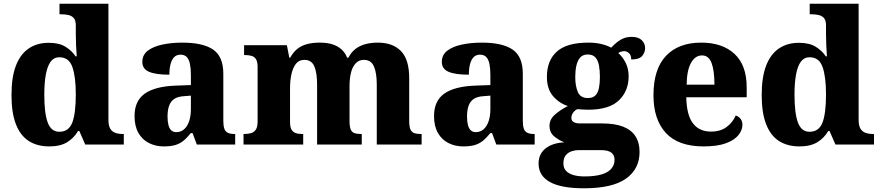

<svg xmlns="http://www.w3.org/2000/svg" viewBox="-20 -780 4751 1036"><path d="M246 10Q181 10 135.5 -19Q90 -48 66 -109.5Q42 -171 42 -267Q42 -364 66 -426Q90 -488 135 -518.5Q180 -549 243 -549Q299 -549 333 -528Q367 -507 388 -476H394Q392 -501 390.5 -534Q389 -567 389 -593V-643Q389 -670 378 -682.5Q367 -695 349 -699Q331 -703 309 -703H301V-760H565V-134Q565 -103 574.5 -86.5Q584 -70 601.5 -63.5Q619 -57 642 -57H648V0H440L408 -73H401Q379 -35 342 -12.5Q305 10 246 10ZM300 -69Q351 -69 370 -118.5Q389 -168 389 -270Q389 -366 370.5 -418.5Q352 -471 300 -471Q271 -471 253.5 -447.5Q236 -424 227.5 -379Q219 -334 219 -268Q219 -169 237.5 -119Q256 -69 300 -69Z M863 10Q820 10 784 -8Q748 -26 727 -62.5Q706 -99 706 -154Q706 -236 761.5 -275Q817 -314 928 -318L1010 -321V-375Q1010 -410 1005 -434.5Q1000 -459 988 -472Q976 -485 954 -485Q933 -485 920 -472Q907 -459 900.5 -435Q894 -411 894 -377Q821 -377 784.5 -392.5Q748 -408 748 -446Q748 -484 777.5 -506.5Q807 -529 856 -539.5Q905 -550 964 -550Q1075 -550 1130 -512.5Q1185 -475 1185 -382V-128Q1185 -101 1190.5 -85.5Q1196 -70 1209.5 -63.5Q1223 -57 1245 -57H1249V0H1042L1019 -62H1010Q988 -35 968.5 -19.5Q949 -4 924.5 3Q900 10 863 10ZM931 -67Q956 -67 973.5 -82.5Q991 -98 1000.5 -126Q1010 -154 1010 -191V-264L973 -261Q939 -259 920 -246Q901 -233 892.5 -209.5Q884 -186 884 -151Q884 -124 889 -105Q894 -86 904.5 -76.5Q915 -67 931 -67Z M1294 0V-57H1297Q1320 -57 1336 -62Q1352 -67 1361 -81.5Q1370 -96 1370 -125V-419Q1370 -446 1361.5 -460Q1353 -474 1337.5 -478.5Q1322 -483 1300 -483H1297V-536H1528L1541 -469H1546Q1562 -498 1583.5 -515.5Q1605 -533 1635 -541.5Q1665 -550 1705 -550Q1743 -550 1771.5 -541.5Q1800 -533 1821 -515Q1842 -497 1853 -469H1860Q1875 -498 1897.5 -515.5Q1920 -533 1950.5 -541.5Q1981 -550 2019 -550Q2099 -550 2143.5 -504.5Q2188 -459 2188 -358V-128Q2188 -97 2194.5 -82Q2201 -67 2215 -62Q2229 -57 2251 -57H2255V0H2013V-322Q2013 -387 1997.5 -422Q1982 -457 1943 -457Q1916 -457 1898.5 -437.5Q1881 -418 1873.5 -386.5Q1866 -355 1866 -316V-128Q1866 -98 1872 -82.5Q1878 -67 1892 -62Q1906 -57 1928 -57H1932V0H1691V-322Q1691 -387 1676 -422Q1661 -457 1622 -457Q1593 -457 1576.5 -435.5Q1560 -414 1552.5 -379.5Q1545 -345 1545 -305V-122Q1545 -94 1553 -80.5Q1561 -67 1575.5 -62Q1590 -57 1612 -57H1616V0Z M2479 10Q2436 10 2400 -8Q2364 -26 2343 -62.5Q2322 -99 2322 -154Q2322 -236 2377.5 -275Q2433 -314 2544 -318L2626 -321V-375Q2626 -410 2621 -434.5Q2616 -459 2604 -472Q2592 -485 2570 -485Q2549 -485 2536 -472Q2523 -459 2516.5 -435Q2510 -411 2510 -377Q2437 -377 2400.5 -392.5Q2364 -408 2364 -446Q2364 -484 2393.5 -506.5Q2423 -529 2472 -539.5Q2521 -550 2580 -550Q2691 -550 2746 -512.5Q2801 -475 2801 -382V-128Q2801 -101 2806.5 -85.5Q2812 -70 2825.5 -63.5Q2839 -57 2861 -57H2865V0H2658L2635 -62H2626Q2604 -35 2584.5 -19.5Q2565 -4 2540.5 3Q2516 10 2479 10ZM2547 -67Q2572 -67 2589.5 -82.5Q2607 -98 2616.5 -126Q2626 -154 2626 -191V-264L2589 -261Q2555 -259 2536 -246Q2517 -233 2508.5 -209.5Q2500 -186 2500 -151Q2500 -124 2505 -105Q2510 -86 2520.5 -76.5Q2531 -67 2547 -67Z M3131 236Q3008 236 2947 202Q2886 168 2886 102Q2886 68 2902.5 43.5Q2919 19 2950.5 4.5Q2982 -10 3025 -12Q2996 -23 2970.5 -44Q2945 -65 2945 -101Q2945 -135 2972.5 -160Q3000 -185 3044 -208Q2997 -223 2964 -261.5Q2931 -300 2931 -365Q2931 -454 2985 -502Q3039 -550 3154 -550Q3192 -550 3222.5 -543Q3253 -536 3278 -523Q3295 -541 3311.5 -554Q3328 -567 3346.5 -574Q3365 -581 3389 -581Q3425 -581 3443 -563Q3461 -545 3461 -521Q3461 -497 3445 -478Q3429 -459 3386 -459Q3386 -483 3373.5 -493.5Q3361 -504 3349 -504Q3340 -504 3331 -501Q3322 -498 3316 -494Q3340 -473 3356 -441Q3372 -409 3372 -368Q3372 -289 3319.5 -238.5Q3267 -188 3154 -188Q3144 -188 3124.5 -189Q3105 -190 3096 -191Q3084 -187 3073.5 -173.5Q3063 -160 3063 -144Q3063 -128 3076 -121Q3089 -114 3108 -114H3228Q3298 -114 3342.5 -96.5Q3387 -79 3409 -44.5Q3431 -10 3431 40Q3431 132 3357.5 184Q3284 236 3131 236ZM3133 172Q3187 172 3223 162Q3259 152 3277.5 131.5Q3296 111 3296 82Q3296 57 3278.5 43.5Q3261 30 3223 30H3100Q3084 30 3065 36Q3046 42 3033 57.5Q3020 73 3020 102Q3020 126 3034 141.5Q3048 157 3074 164.5Q3100 172 3133 172ZM3152 -251Q3179 -251 3193 -265.5Q3207 -280 3212 -306Q3217 -332 3217 -365Q3217 -399 3212 -426.5Q3207 -454 3193 -470Q3179 -486 3151 -486Q3125 -486 3110.5 -469.5Q3096 -453 3090 -425.5Q3084 -398 3084 -364Q3084 -316 3098 -283.5Q3112 -251 3152 -251Z M3776 10Q3640 10 3573 -62.5Q3506 -135 3506 -266Q3506 -407 3573.5 -478.5Q3641 -550 3764 -550Q3878 -550 3943.5 -489Q4009 -428 4009 -309V-255H3683Q3685 -159 3719 -114.5Q3753 -70 3816 -70Q3868 -70 3901 -95Q3934 -120 3950 -157Q3967 -151 3976.5 -138Q3986 -125 3986 -107Q3986 -78 3964.5 -51Q3943 -24 3897 -7Q3851 10 3776 10ZM3835 -323Q3835 -399 3819.5 -440Q3804 -481 3768 -481Q3731 -481 3708.5 -440.5Q3686 -400 3685 -323Z M4294 10Q4229 10 4183.5 -19Q4138 -48 4114 -109.5Q4090 -171 4090 -267Q4090 -364 4114 -426Q4138 -488 4183 -518.5Q4228 -549 4291 -549Q4347 -549 4381 -528Q4415 -507 4436 -476H4442Q4440 -501 4438.5 -534Q4437 -567 4437 -593V-643Q4437 -670 4426 -682.5Q4415 -695 4397 -699Q4379 -703 4357 -703H4349V-760H4613V-134Q4613 -103 4622.5 -86.5Q4632 -70 4649.5 -63.5Q4667 -57 4690 -57H4696V0H4488L4456 -73H4449Q4427 -35 4390 -12.5Q4353 10 4294 10ZM4348 -69Q4399 -69 4418 -118.5Q4437 -168 4437 -270Q4437 -366 4418.5 -418.5Q4400 -471 4348 -471Q4319 -471 4301.5 -447.5Q4284 -424 4275.5 -379Q4267 -334 4267 -268Q4267 -169 4285.5 -119Q4304 -69 4348 -69Z"/></svg>

Font: Noto Serif Thai ExtraBold
Style: Regular
Weight: 800
Version: Version 2.001